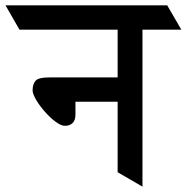

<svg xmlns="http://www.w3.org/2000/svg" viewBox="-74 -677 689 709"><path d="M367.2 -657.2 419.4 -567.4H-2L-53.7 -657.2ZM543.5 -657.2 595.7 -567.4H143.1L91.3 -657.2ZM360.4 -41V-647.5H452.1V12.2ZM445.8 -391.1V-301.3H204.6V-253.9Q204.6 -232.9 194.1 -222.7Q183.6 -212.4 166 -212.4Q151.4 -212.4 131.1 -227.5Q110.8 -242.7 91.3 -264.9Q71.8 -287.1 59.1 -308.8Q46.4 -330.6 46.4 -343.3Q46.4 -366.7 57.4 -378.9Q68.4 -391.1 107.9 -391.1Z"/></svg>

Font: Annapurna SIL
Style: Bold
Weight: 700
Designer: Peter Martin, Annie Olsen
Foundry: SIL International
Version: Version 2.000